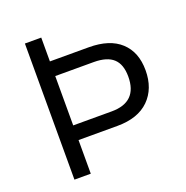

<svg xmlns="http://www.w3.org/2000/svg" viewBox="-133 -875 965 998"><g transform="rotate(-20 349.0 -376.5)"><path d="M201.2 -186V0H110.8V-752.9H201.2V-621.1H416Q531.2 -621.1 592 -564.9Q652.8 -508.8 652.8 -408.2Q652.8 -306.6 591.6 -246.3Q530.3 -186 416 -186ZM414.1 -267.1Q557.1 -267.1 557.1 -408.2Q557.1 -475.6 522.2 -507.8Q487.3 -540 414.1 -540H201.2V-267.1Z"/></g></svg>

Font: Standard
Style: Regular
Weight: 400
Designer: Bryce Wilner
Version: Version 2.000;PS 2.0;hotconv 16.6.51;makeotf.lib2.5.65220 DE